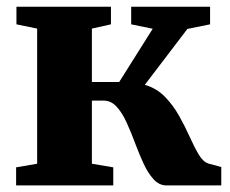

<svg xmlns="http://www.w3.org/2000/svg" viewBox="-20 -564 701 584"><path d="M29 0V-55L93 -66V-477L30 -490V-543.5H317.5V-490L259.5 -477V-314.5H342.5L444.5 -476.5L379 -490V-543.5H619V-490L550 -476L420.5 -306Q456.5 -295.5 481.8 -269.5Q507 -243.5 525 -211.2Q543 -179 557 -147.8Q571 -116.5 584.5 -94Q598 -71.5 614 -66.5L653 -56V0H486.5Q464 0 447 -18.8Q430 -37.5 416.5 -66.8Q403 -96 390.8 -129Q378.5 -162 365.2 -191.2Q352 -220.5 335 -239.2Q318 -258 295 -258H259.5V-66L324.5 -55V0Z"/></svg>

Font: Merriweather 48pt Black
Style: Regular
Weight: 900
Version: Version 2.100